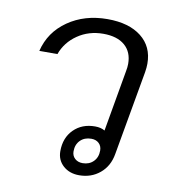

<svg xmlns="http://www.w3.org/2000/svg" viewBox="-71 -648 645 721"><g transform="rotate(10 251.5 -288.0)"><path d="M458 -447Q458 -432 455 -414L398 -92Q390 -45 357 -17.5Q324 10 278 10Q241 10 217 -11.5Q193 -33 193 -67Q193 -118 224.5 -149.5Q256 -181 306 -181Q328 -181 343 -172L384 -406Q387 -421 387 -434Q387 -479 358 -504Q329 -529 276 -529Q221 -529 178.5 -500Q136 -471 119 -424H50Q68 -498 131.5 -542Q195 -586 282 -586Q364 -586 411 -549Q458 -512 458 -447ZM340 -95Q340 -112 329 -122.5Q318 -133 300 -133Q274 -133 258 -117Q242 -101 242 -75Q242 -58 253.5 -47.5Q265 -37 283 -37Q308 -37 324 -53Q340 -69 340 -95Z"/></g></svg>

Font: Sarabun Light
Style: Italic
Weight: 300
Italic angle: -10°
Designer: Suppakit Chalermlarp | Katatrad Co.,Ltd.
Foundry: Cadson Demak Co.,Ltd.
Version: Version 1.000; ttfautohint (v1.6)